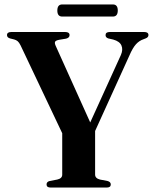

<svg xmlns="http://www.w3.org/2000/svg" viewBox="-20 -844 694 864"><path d="M478.5 -14Q478.5 0 460 0H208Q189.5 0 189.5 -14Q189.5 -26 203.5 -29.5L237.5 -36Q260 -41 260 -58V-244.5L72.5 -640Q66 -653 59.5 -658.5Q53 -664 43.5 -666.5L25.5 -671Q11.5 -675 11.5 -686Q11.5 -700 31 -700H273Q293 -700 293 -686Q293 -674 277 -670L246.5 -665Q231 -662 228 -656.2Q225 -650.5 230.5 -638L386 -293L524 -596.5Q534.5 -620.5 526.5 -639.2Q518.5 -658 489.5 -666L467.5 -671Q455 -675 455 -686Q455 -700 474 -700H629Q648 -700 648 -686Q648 -676 635 -671L626 -667.5Q606.5 -661 591.8 -644.8Q577 -628.5 562 -593.5L408 -254.5V-58.5Q408 -41.5 430 -36L464 -29.5Q478.5 -25.5 478.5 -14ZM238 -796.5Q238 -824 260 -824H488Q510 -824 510 -797Q510 -769.5 488 -769.5H260Q238 -769.5 238 -796.5Z"/></svg>

Font: Fraunces 72pt SemiBold
Style: Regular
Weight: 600
Version: Version 1.000;[b76b70a41]